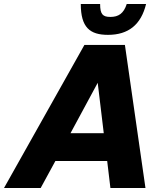

<svg xmlns="http://www.w3.org/2000/svg" viewBox="-58 -933 818 953"><path d="M478 -760C579 -760 642 -810 667 -913H571C556 -866 530 -849 490 -849C452 -849 439 -862 439 -913H343C343 -797 388 -760 478 -760ZM-38 0H144L217 -134H474L490 0H664L562 -710H361ZM427 -522 457 -272H292Z"/></svg>

Font: Geist ExtraBold
Style: Italic
Weight: 800
Italic angle: -12°
Designer: Basement.studio, Andrés Briganti, Mateo Zaragoza
Foundry: Basement.studio, Vercel, Andrés Briganti, Guido Ferreyra, Mateo Zaragoza
Version: Version 1.500